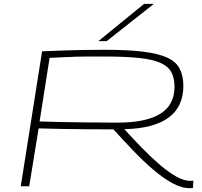

<svg xmlns="http://www.w3.org/2000/svg" viewBox="-20 -969 1051 999"><path d="M88 0 199 -702Q263 -705 314 -706.5Q365 -708 414 -709Q463 -710 523 -710Q646 -710 726 -700Q806 -690 851.5 -668.5Q897 -647 915.5 -610.5Q934 -574 934 -522Q934 -413 856.5 -356.5Q779 -300 627 -297Q674 -245 721 -197Q768 -149 812.5 -111Q857 -73 897 -50.5Q937 -28 970 -28Q973 -28 978 -28.5Q983 -29 986 -29L984 9Q980 10 974.5 10Q969 10 967 10Q924 10 876 -16.5Q828 -43 776.5 -87Q725 -131 673 -185.5Q621 -240 570 -296Q495 -296 431 -296.5Q367 -297 306.5 -298Q246 -299 181 -301L132 0ZM592 -331Q740 -331 814 -377Q888 -423 888 -518Q888 -563 871.5 -593.5Q855 -624 814.5 -642Q774 -660 702.5 -667.5Q631 -675 519 -675Q474 -675 440.5 -675Q407 -675 377 -674Q347 -673 314.5 -671.5Q282 -670 238 -668L186 -337Q242 -335 300.5 -334Q359 -333 430 -332Q501 -331 592 -331ZM492 -755 730 -949H781L535 -755Z"/></svg>

Font: Georama ExtraExtended ExtraLight
Style: Italic
Weight: 200
Width: 8
Italic angle: -9°
Designer: Jean-Baptiste Levee
Foundry: Production Type
Version: Version 1.000